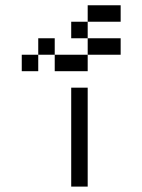

<svg xmlns="http://www.w3.org/2000/svg" viewBox="-20 -895 540 728"><path d="M437.5 -687.5V-750H312.5V-687.5H187.5V-625H312.5V-687.5ZM437.5 -812.5V-875H312.5V-812.5H250V-750H312.5V-812.5ZM250 -562.5Q250 -562.5 250 -187.5H312.5Q312.5 -187.5 312.5 -562.5ZM125 -687.5H62.5V-625H125ZM125 -687.5H187.5V-750H125Z"/></svg>

Font: BFUnifontExMono
Style: Regular
Weight: 500
Version: Version 15.0.06